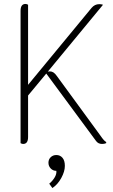

<svg xmlns="http://www.w3.org/2000/svg" viewBox="-20 -724 569 971"><path d="M517 -6V0Q508 4 496 4Q476 4 465 -12L214 -352L122 -241V-31Q122 4 97 4Q91 4 84 0V-669Q84 -704 109 -704Q115 -704 122 -700V-295L443 -684Q459 -703 482 -703Q492 -703 501 -700L222 -362Q225 -363 232 -363Q242 -363 250.5 -357.5Q259 -352 268 -339L488 -38Q507 -10 517 -6ZM229 205Q245 192 256 174Q267 156 265 140Q248 140 236.5 128Q225 116 225 99Q225 82 236.5 71Q248 60 265 60Q284 60 296 74Q308 88 308 115Q308 143 290 176Q272 209 245 227Z"/></svg>

Font: Thasadith
Style: Regular
Weight: 400
Designer: Cadson Demak Co.,Ltd.
Foundry: Cadson Demak Co.,Ltd.
Version: Version 1.000; ttfautohint (v1.6)